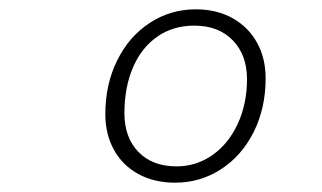

<svg xmlns="http://www.w3.org/2000/svg" viewBox="-20 -728 690 412"><path d="M206 -483Q206 -547 231.5 -598.5Q257 -650 301.5 -679Q346 -708 400 -708Q445 -708 479 -689Q513 -670 531.5 -636.5Q550 -603 550 -560Q550 -496 524.5 -445Q499 -394 454.5 -365Q410 -336 356 -336Q311 -336 277 -354.5Q243 -373 224.5 -406.5Q206 -440 206 -483ZM359 -371Q401 -371 435.5 -395Q470 -419 490 -462Q510 -505 510 -558Q510 -610 479.5 -641.5Q449 -673 397 -673Q351 -673 317 -649Q283 -625 265 -582.5Q247 -540 247 -485Q247 -433 277 -402Q307 -371 359 -371Z"/></svg>

Font: Azeret Mono Thin
Style: Italic
Weight: 100
Italic angle: -12°
Designer: Martin Vácha
Foundry: Displaay
Version: Version 1.000; Glyphs 3.0.3, build 3074